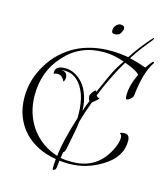

<svg xmlns="http://www.w3.org/2000/svg" viewBox="-132 -934 976 1128"><g transform="rotate(15 355.5 -369.5)"><path d="M298 94Q294 94 294 90Q294 62 297 29Q177 10 103 -67Q65 -108 45 -160Q25 -212 25 -276Q25 -382 83 -477Q112 -525 150.5 -561Q189 -597 236 -622Q327 -669 445 -669Q471 -669 498 -666.5Q525 -664 553 -659Q604 -738 666 -805L670 -807Q671 -807 671 -805Q671 -799 665 -791Q633 -753 608 -719Q583 -685 565 -656Q614 -645 666 -626Q672 -636 679 -645Q686 -654 693 -663Q699 -671 703 -671Q708 -671 708 -666Q707 -665 707 -663Q682 -626 667 -572.5Q652 -519 645 -451Q644 -441 631 -429Q618 -417 607 -417Q601 -417 601 -443Q601 -501 636 -574Q628 -585 605 -597.5Q582 -610 544 -623Q482 -519 432 -394Q440 -382 452 -382Q459 -382 415 -346Q392 -284 373 -218Q371 -190 363.5 -154Q356 -118 348 -75L342 -45Q337 -24 328 -20Q327 -12 325.5 -3Q324 6 323 15Q340 19 357.5 20Q375 21 393 21Q548 21 616 -123Q634 -162 634 -190Q634 -208 624 -212Q622 -212 622 -213Q622 -222 650 -222Q680 -222 680 -182Q680 -83 574 -20Q483 36 379 36Q349 36 320 33Q319 40 318 51.5Q317 63 315 77Q312 94 298 94ZM300 9Q306 -44 321 -105.5Q336 -167 358 -236V-259Q358 -325 340 -379Q299 -486 213 -486Q208 -486 203 -485.5Q198 -485 193 -484Q231 -484 231 -447Q231 -431 222 -422Q207 -457 178 -457Q168 -457 155 -452Q154 -454 154 -460Q154 -501 214 -501Q260 -501 301 -467Q338 -436 354 -392Q374 -344 375 -284Q380 -301 386.5 -318Q393 -335 400 -351Q391 -363 391 -379Q391 -388 402 -404Q413 -420 422 -421L424 -412Q450 -472 474 -523.5Q498 -575 525 -614L534 -627Q468 -651 408 -651Q263 -651 172 -548Q80 -449 80 -302Q80 -191 140 -105Q201 -22 300 9ZM442 -769Q435 -769 429.5 -771.5Q424 -774 423 -778Q422 -781 422 -787Q422 -806 434.5 -819.5Q447 -833 461 -833Q486 -833 486 -814Q486 -804 476 -786Q471 -777 461 -773Q451 -769 442 -769Z"/></g></svg>

Font: Lavishly Yours
Style: Regular
Weight: 400
Designer: Robert E. Leuschke
Foundry: Robert E. Leuschke
Version: Version 1.010; ttfautohint (v1.8.3)